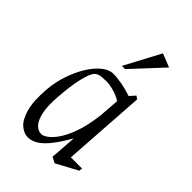

<svg xmlns="http://www.w3.org/2000/svg" viewBox="-206 -759 846 846"><g transform="rotate(45 216.5 -336.5)"><path d="M133 5Q109 5 86 -14.5Q63 -34 50 -79.5Q37 -125 43 -203Q47 -252 62.5 -298Q78 -344 100.5 -380.5Q123 -417 149.5 -438.5Q176 -460 202 -460Q227 -460 258.5 -454Q290 -448 319 -438L342 -464L356 -454L330 -67H400L398 -52L298 2L271 -12L280 -135Q252 -86 227.5 -55Q203 -24 180 -9.5Q157 5 133 5ZM166 -47Q175 -47 192 -58Q209 -69 228.5 -96Q248 -123 265.5 -170.5Q283 -218 292 -291L299 -386Q280 -399 252.5 -407Q225 -415 204 -415Q194 -415 174 -413.5Q154 -412 141 -398Q129 -383 117.5 -335Q106 -287 101 -210Q97 -158 104 -121.5Q111 -85 127 -66Q143 -47 166 -47ZM204 -511 293 -678 356 -653 224 -511Z"/></g></svg>

Font: Ancizar Serif Light
Style: Italic
Weight: 300
Italic angle: -4°
Designer: Cesar Puertas, Viviana Monsalve, Julian Moncada, Julian Prieto, Jose Castro, Felipe Aragon, Mariel Hernandez, Sara Alarc
Version: Version 8.100